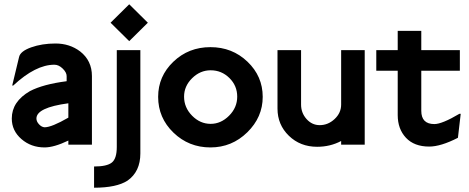

<svg xmlns="http://www.w3.org/2000/svg" viewBox="-20 -675 2188 896"><path d="M299 -126V-193Q150 -173 150 -122Q150 -108 162 -95Q174 -82 188 -81Q221 -81 299 -126ZM409 0H299V-19Q232 13 188 13Q125 13 80 -26Q35 -65 35 -122Q35 -201 120 -250Q182 -282 291 -296V-320Q291 -337 272.5 -355Q254 -373 234 -373Q146 -373 42 -276H37L69 -409Q75 -436 125.5 -454Q176 -472 239 -472Q305 -472 354 -435Q409 -392 409 -320Z M635 41Q635 126 575 168Q524 201 419 201V102Q479 102 502 83.5Q525 65 525 11V-441H635ZM670 -569 583 -483 496 -569 583 -655Z M963 -347Q914 -347 876.5 -310Q839 -273 839 -224Q839 -173 876.5 -135Q914 -97 963 -97Q1011 -97 1049 -135Q1087 -173 1087 -224Q1087 -275 1050.5 -311Q1014 -347 963 -347ZM1206 -223Q1206 -128 1134 -57.5Q1062 13 962 13Q861 13 789.5 -56Q718 -125 718 -223Q718 -319 789 -387Q860 -455 962 -455Q1064 -455 1135 -387Q1206 -319 1206 -223Z M1682 0H1572V-17Q1521 10 1460 10Q1381 10 1328 -41.5Q1275 -93 1275 -168V-441H1385V-187Q1385 -148 1410.5 -119.5Q1436 -91 1472 -91Q1511 -91 1541.5 -119.5Q1572 -148 1572 -187V-441H1682Z M2130 -144 2117 -32Q2037 9 1983 9Q1913 9 1874.5 -32Q1836 -73 1836 -138V-345H1736V-441H1836V-531H1946V-441H2126V-345H1946V-158Q1946 -96 2007 -96Q2043 -96 2124 -144Z"/></svg>

Font: RailwayN12
Style: Semibold
Weight: 400
Version: 1999; 1.0, initial release  Kernus: V2.0